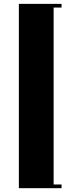

<svg xmlns="http://www.w3.org/2000/svg" viewBox="-20 -792 380 993"><path d="M257.3 -752.9V162.1H298.3V181.2H77.6V-772H298.3V-752.9Z"/></svg>

Font: TypoPRO Playfair Display SC
Style: Regular
Weight: 900
Designer: Claus Eggers Sørensen
Foundry: Claus Eggers Sørensen
Version: Version 1.004;PS 001.004;hotconv 1.0.70;makeotf.lib2.5.58329